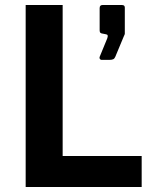

<svg xmlns="http://www.w3.org/2000/svg" viewBox="-20 -743 612 763"><path d="M82 -723V0H543V-123H229V-723ZM384 -505H413C429 -505 434 -508 438 -517L473 -601C474 -603 476 -606 476 -609V-713C476 -720 472 -723 465 -723H387C381 -723 376 -720 376 -711V-622C376 -613 380 -610 390 -609L400 -607C409 -606 410 -601 406 -590L376 -517C374 -512 377 -505 384 -505Z"/></svg>

Font: United Sans
Style: Bold
Weight: 700
Designer: Pablo Impallari, Rodrigo Fuenzalida (Modified by Dan O. Williams)
Version: Version 1.000;PS 001.000;hotconv 1.0.88;makeotf.lib2.5.64775